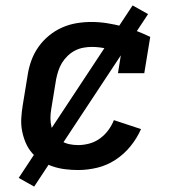

<svg xmlns="http://www.w3.org/2000/svg" viewBox="-20 -619 640 708"><path d="M268 8Q244 8 220 5Q196 2 174 -5.5Q152 -13 133 -25Q114 -37 99 -54Q84 -71 75 -92Q66 -113 61.5 -136Q57 -159 58.5 -183.5Q60 -208 64 -232L82 -342Q86 -369 95.5 -395.5Q105 -422 121.5 -445.5Q138 -469 160.5 -487.5Q183 -506 209 -517.5Q235 -529 262.5 -533.5Q290 -538 317 -538Q346 -538 374.5 -533.5Q403 -529 430 -522Q457 -515 483 -505Q509 -495 534 -483L512 -349H415L427 -424Q401 -433 373.5 -439.5Q346 -446 318 -446Q303 -446 287 -443Q271 -440 256.5 -432.5Q242 -425 229.5 -413Q217 -401 208.5 -387Q200 -373 195 -357.5Q190 -342 187 -327L169 -217Q166 -200 166 -183Q166 -166 170 -150.5Q174 -135 183 -121.5Q192 -108 205.5 -99.5Q219 -91 235 -87.5Q251 -84 268 -84Q288 -84 309 -89.5Q330 -95 348 -108Q366 -121 379 -138.5Q392 -156 400 -176L500 -143Q485 -109 461 -79.5Q437 -50 405.5 -29.5Q374 -9 338.5 -0.5Q303 8 268 8ZM106 69 49 37 469 -599 526 -567Z"/></svg>

Font: Iosevka Slab Semibold Extended
Style: Italic
Weight: 600
Width: 7
Italic angle: -9°
Monospace: yes
Designer: Belleve Invis
Foundry: Belleve Invis
Version: Version 11.1.0; ttfautohint (v1.8.3)